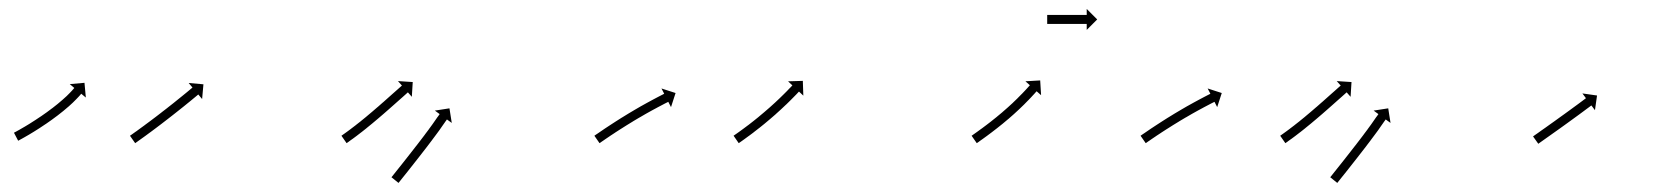

<svg xmlns="http://www.w3.org/2000/svg" viewBox="-20 -398 3669 425"><path d="M12.6 -105.1C12 -104.8 11.4 -104.5 10.9 -104.2L20.2 -86.5C20.8 -86.8 21.4 -87.1 21.9 -87.4L22 -87.4L22 -87.4C23.6 -88.3 25.2 -89.2 26.8 -90.1L26.8 -90.1L26.9 -90.1C29.4 -91.5 31.9 -92.9 34.4 -94.3C34.4 -94.3 34.4 -94.3 34.4 -94.3C34.4 -94.3 34.4 -94.3 34.4 -94.3C37.7 -96.2 40.9 -98 44.1 -99.9C44.1 -99.9 44.1 -99.9 44.1 -99.9C44.1 -99.9 44.1 -99.9 44.1 -99.9C47.9 -102.2 51.7 -104.5 55.5 -106.8C55.5 -106.8 55.5 -106.8 55.5 -106.8C55.5 -106.8 55.5 -106.8 55.5 -106.8C59.7 -109.4 63.9 -112.1 68 -114.7C68 -114.7 68 -114.7 68 -114.7C68.1 -114.8 68.1 -114.8 68.1 -114.8C72.5 -117.6 76.9 -120.6 81.2 -123.5C81.2 -123.5 81.3 -123.5 81.3 -123.5C81.3 -123.5 81.3 -123.5 81.3 -123.5C85.8 -126.6 90.2 -129.7 94.7 -132.9C94.7 -132.9 94.7 -132.9 94.7 -132.9C94.7 -132.9 94.7 -132.9 94.7 -132.9C99.1 -136.1 103.5 -139.4 107.8 -142.6C107.8 -142.6 107.8 -142.6 107.8 -142.7C107.9 -142.7 107.9 -142.7 107.9 -142.7C112 -145.9 116.1 -149.1 120.2 -152.4C120.2 -152.4 120.2 -152.4 120.3 -152.5C120.3 -152.5 120.3 -152.5 120.3 -152.5C124.1 -155.6 127.8 -158.8 131.5 -162C131.5 -162 131.5 -162 131.5 -162C131.6 -162 131.6 -162 131.6 -162C134.8 -164.9 138.1 -167.9 141.2 -170.8C141.2 -170.8 141.3 -170.9 141.3 -170.9C141.3 -170.9 141.3 -170.9 141.3 -170.9C144 -173.5 146.6 -176 149.1 -178.7C149.1 -178.7 149.2 -178.7 149.2 -178.7C149.2 -178.7 149.2 -178.8 149.2 -178.8C151.2 -180.8 153.1 -182.8 155 -184.9C155 -184.9 155 -184.9 155 -185C155 -185 155.1 -185 155.1 -185C156.3 -186.3 157.4 -187.7 158.6 -189C158.6 -189 158.6 -189.1 158.6 -189.1C158.6 -189.1 158.6 -189.1 158.6 -189.1C159 -189.6 159.4 -190.1 159.8 -190.5L170 -182.1L167 -214.7L134.4 -211.8L144.5 -203.3C144.1 -202.9 143.7 -202.4 143.3 -202C143.3 -202 143.3 -202 143.4 -202C143.4 -202 143.4 -202 143.4 -202C142.3 -200.8 141.2 -199.5 140.1 -198.3C140.1 -198.3 140.1 -198.3 140.1 -198.3C140.2 -198.3 140.2 -198.3 140.2 -198.3C138.4 -196.4 136.6 -194.5 134.8 -192.6C134.8 -192.6 134.8 -192.6 134.8 -192.6C134.9 -192.6 134.9 -192.7 134.9 -192.7C132.4 -190.2 130 -187.8 127.5 -185.3C127.5 -185.3 127.5 -185.4 127.5 -185.4C127.5 -185.4 127.6 -185.4 127.6 -185.4C124.5 -182.6 121.4 -179.8 118.3 -177C118.3 -177 118.3 -177 118.3 -177C118.4 -177 118.4 -177.1 118.4 -177.1C114.8 -174 111.2 -170.9 107.6 -167.9C107.6 -167.9 107.6 -167.9 107.6 -167.9C107.6 -168 107.7 -168 107.7 -168C103.7 -164.8 99.7 -161.6 95.7 -158.5C95.7 -158.5 95.7 -158.5 95.7 -158.5C95.7 -158.6 95.7 -158.6 95.7 -158.6C91.5 -155.4 87.3 -152.2 83 -149.1C83 -149.1 83 -149.1 83 -149.2C83 -149.2 83.1 -149.2 83.1 -149.2C78.7 -146.1 74.4 -143 70 -140C70 -140 70 -140 70 -140.1C70 -140.1 70 -140.1 70 -140.1C65.8 -137.2 61.5 -134.3 57.1 -131.5C57.1 -131.5 57.2 -131.5 57.2 -131.5C57.2 -131.5 57.2 -131.6 57.2 -131.6C53.1 -128.9 49.1 -126.4 45 -123.8C45 -123.8 45 -123.8 45 -123.8C45 -123.8 45 -123.8 45 -123.8C41.3 -121.6 37.6 -119.3 33.9 -117.1C33.9 -117.1 33.9 -117.1 33.9 -117.1C34 -117.2 34 -117.2 34 -117.2C30.8 -115.3 27.7 -113.5 24.5 -111.7C24.5 -111.7 24.5 -111.7 24.5 -111.7C24.5 -111.7 24.6 -111.7 24.6 -111.7C22.1 -110.3 19.7 -109 17.2 -107.6L17.2 -107.6L17.3 -107.6C15.7 -106.8 14.1 -105.9 12.5 -105.1L12.5 -105.1Z M269.3 -98.6C268.8 -98.3 268.3 -97.9 267.7 -97.5L279.2 -81.1C279.7 -81.5 280.2 -81.9 280.8 -82.2L280.8 -82.2L280.8 -82.2C282.3 -83.3 283.8 -84.4 285.3 -85.4L285.3 -85.4L285.4 -85.5C287.7 -87.1 290.1 -88.8 292.4 -90.5L292.4 -90.5L292.4 -90.5C295.5 -92.7 298.5 -94.9 301.6 -97.1L301.6 -97.1L301.6 -97.1C305.2 -99.7 308.8 -102.3 312.3 -105L312.3 -105L312.4 -105C316.3 -108 320.3 -110.9 324.3 -113.9L324.3 -113.9L324.3 -113.9C328.6 -117.1 332.8 -120.3 337 -123.5L337 -123.5L337 -123.5C341.4 -126.9 345.7 -130.2 350.1 -133.6L350.1 -133.6L350.1 -133.6C354.4 -136.9 358.8 -140.3 363.1 -143.7L363.1 -143.7L363.1 -143.7C367.3 -147 371.4 -150.3 375.6 -153.6L375.6 -153.6L375.6 -153.6C379.5 -156.7 383.4 -159.8 387.3 -162.9L387.3 -162.9L387.3 -162.9C390.7 -165.7 394.2 -168.5 397.6 -171.3L397.6 -171.3L397.7 -171.3C400.6 -173.7 403.5 -176.1 406.4 -178.5L406.4 -178.5L406.4 -178.5C408.6 -180.3 410.9 -182.2 413.1 -184L413.1 -184L413.1 -184C414.5 -185.2 416 -186.4 417.4 -187.6C417.9 -188 418.4 -188.5 418.9 -188.9L427.4 -178.8L430.3 -211.4L397.6 -214.3L406.1 -204.2C405.6 -203.8 405.1 -203.4 404.6 -203C403.2 -201.8 401.7 -200.6 400.3 -199.4L400.3 -199.4L400.3 -199.4C398.1 -197.6 395.9 -195.7 393.7 -193.9L393.7 -193.9L393.7 -193.9C390.8 -191.5 387.9 -189.2 385 -186.8L385 -186.8L385 -186.8C381.6 -184 378.2 -181.3 374.7 -178.5L374.7 -178.5L374.7 -178.5C370.9 -175.4 367 -172.3 363.2 -169.2L363.2 -169.2L363.2 -169.2C359 -166 354.9 -162.7 350.7 -159.4L350.7 -159.4L350.8 -159.4C346.5 -156.1 342.2 -152.7 337.8 -149.4L337.9 -149.4L337.9 -149.4C333.5 -146.1 329.2 -142.7 324.9 -139.4L324.9 -139.4L324.9 -139.4C320.7 -136.3 316.5 -133.1 312.3 -129.9L312.3 -129.9L312.3 -129.9C308.4 -127 304.4 -124 300.4 -121.1L300.5 -121.1L300.5 -121.1C296.9 -118.5 293.4 -115.9 289.8 -113.3L289.8 -113.3L289.8 -113.3C286.8 -111.1 283.8 -108.9 280.8 -106.7L280.8 -106.7L280.8 -106.8C278.5 -105.1 276.1 -103.4 273.8 -101.8L273.8 -101.8L273.8 -101.8C272.3 -100.7 270.8 -99.7 269.3 -98.6L269.3 -98.6Z M737.3 -98.6C736.8 -98.3 736.3 -97.9 735.8 -97.5L747.2 -81.1C747.7 -81.5 748.2 -81.9 748.8 -82.2L748.8 -82.2L748.8 -82.2C750.3 -83.3 751.8 -84.4 753.3 -85.4L753.3 -85.4L753.3 -85.5C755.7 -87.1 758 -88.8 760.3 -90.5L760.4 -90.5L760.4 -90.5C763.4 -92.7 766.4 -95 769.4 -97.2C769.4 -97.2 769.4 -97.2 769.4 -97.2C769.4 -97.2 769.4 -97.2 769.4 -97.2C772.9 -99.9 776.4 -102.6 779.9 -105.3C779.9 -105.3 779.9 -105.3 780 -105.3C780 -105.3 780 -105.3 780 -105.3C783.9 -108.4 787.7 -111.5 791.6 -114.5L791.6 -114.6L791.6 -114.6C795.7 -117.9 799.8 -121.2 803.9 -124.6L803.9 -124.6L803.9 -124.6C808.1 -128.1 812.3 -131.7 816.5 -135.2L816.5 -135.2L816.5 -135.2C820.7 -138.8 824.9 -142.3 829 -145.9L829 -145.9L829 -145.9C833 -149.4 837 -152.9 841 -156.4L841 -156.4L841 -156.4C844.8 -159.7 848.5 -163 852.2 -166.3C855.5 -169.3 858.9 -172.2 862.2 -175.2C865 -177.7 867.9 -180.2 870.7 -182.7C872.8 -184.7 875 -186.6 877.2 -188.5C878.6 -189.8 880 -191 881.4 -192.3C881.9 -192.7 882.4 -193.2 882.9 -193.6L891.6 -183.7L893.6 -216.4L860.9 -218.5L869.7 -208.6C869.2 -208.1 868.7 -207.7 868.2 -207.3C866.7 -206 865.3 -204.8 863.9 -203.5C861.7 -201.6 859.6 -199.6 857.4 -197.7C854.6 -195.2 851.7 -192.7 848.9 -190.2C845.6 -187.2 842.3 -184.2 838.9 -181.3C835.2 -178 831.5 -174.7 827.8 -171.4L827.8 -171.5L827.8 -171.5C823.8 -168 819.9 -164.5 815.9 -161L815.9 -161L815.9 -161.1C811.8 -157.5 807.7 -154 803.5 -150.4L803.6 -150.4L803.6 -150.5C799.4 -147 795.3 -143.5 791.1 -140L791.2 -140L791.2 -140C787.1 -136.7 783.1 -133.4 779 -130.1L779.1 -130.1L779.1 -130.1C775.3 -127.1 771.5 -124.1 767.6 -121.1C767.6 -121.1 767.6 -121.1 767.7 -121.1C767.7 -121.1 767.7 -121.1 767.7 -121.1C764.2 -118.4 760.8 -115.8 757.3 -113.2C757.3 -113.2 757.3 -113.2 757.3 -113.2C757.4 -113.2 757.4 -113.2 757.4 -113.2C754.4 -111 751.5 -108.8 748.5 -106.6L748.6 -106.7L748.6 -106.7C746.3 -105 744 -103.4 741.7 -101.7L741.7 -101.7L741.8 -101.8C740.3 -100.7 738.8 -99.7 737.3 -98.6L737.3 -98.6ZM847.8 -7.2C847.4 -6.7 846.9 -6.2 846.5 -5.7L862.1 6.9C862.5 6.3 862.9 5.8 863.4 5.3C864.5 3.9 865.7 2.4 866.9 0.9C868.7 -1.3 870.5 -3.6 872.3 -5.9C874.7 -8.8 877 -11.8 879.4 -14.7C882.1 -18.2 884.9 -21.7 887.7 -25.2C890.8 -29.1 893.9 -33 896.9 -36.9L896.9 -36.9L896.9 -36.9C900.2 -41.1 903.5 -45.3 906.8 -49.5L906.8 -49.5L906.8 -49.5C910.2 -53.8 913.5 -58.2 916.9 -62.5L916.9 -62.5L916.9 -62.5C920.3 -66.8 923.6 -71.2 927 -75.5L927 -75.6L927 -75.6C930.2 -79.8 933.4 -84 936.6 -88.2L936.6 -88.3L936.6 -88.3C939.6 -92.2 942.6 -96.2 945.5 -100.2L945.5 -100.2L945.5 -100.2C948.2 -103.8 950.8 -107.4 953.4 -110.9C953.4 -110.9 953.4 -111 953.4 -111C953.4 -111 953.4 -111 953.4 -111C955.6 -114 957.7 -117.1 959.8 -120.2L959.8 -120.2L959.8 -120.2C961.5 -122.6 963.2 -125 964.9 -127.4L964.8 -127.4L964.8 -127.4C965.9 -128.9 967 -130.5 968.2 -132L968.2 -132L968.2 -132C968.5 -132.5 968.9 -133.1 969.3 -133.6L980 -125.9L974.9 -158.2L942.6 -153.2L953.2 -145.4C952.8 -144.9 952.4 -144.3 952 -143.8L952 -143.8L952 -143.7C950.8 -142.2 949.7 -140.6 948.6 -139L948.6 -139L948.5 -139C946.8 -136.5 945.1 -134 943.3 -131.5L943.3 -131.5L943.3 -131.5C941.3 -128.5 939.2 -125.5 937.1 -122.6C937.1 -122.6 937.1 -122.6 937.1 -122.6C937.1 -122.6 937.1 -122.6 937.1 -122.6C934.6 -119.1 932 -115.6 929.4 -112.1L929.4 -112.1L929.5 -112.1C926.5 -108.1 923.6 -104.2 920.6 -100.3L920.7 -100.3L920.7 -100.3C917.5 -96.1 914.3 -91.9 911.1 -87.7L911.1 -87.7L911.1 -87.7C907.8 -83.4 904.4 -79.1 901.1 -74.7L901.1 -74.7L901.1 -74.8C897.8 -70.4 894.4 -66.1 891 -61.8L891 -61.8L891 -61.8C887.8 -57.6 884.5 -53.5 881.2 -49.3L881.2 -49.3L881.2 -49.3C878.2 -45.4 875.1 -41.5 872 -37.6C869.2 -34.1 866.5 -30.6 863.7 -27.2C861.4 -24.2 859 -21.3 856.7 -18.4C854.9 -16.1 853.1 -13.8 851.3 -11.6C850.1 -10.1 848.9 -8.7 847.8 -7.2Z M1297.3 -98.7C1296.8 -98.3 1296.2 -97.9 1295.7 -97.5L1307.1 -81.1C1307.7 -81.5 1308.2 -81.9 1308.8 -82.2C1310.3 -83.3 1311.9 -84.4 1313.4 -85.5L1313.4 -85.5L1313.4 -85.4C1315.8 -87.1 1318.2 -88.8 1320.6 -90.4L1320.6 -90.4L1320.6 -90.4C1323.8 -92.5 1326.9 -94.7 1330.1 -96.8L1330 -96.8L1330 -96.8C1333.8 -99.3 1337.5 -101.7 1341.3 -104.2L1341.3 -104.2L1341.2 -104.2C1345.4 -106.9 1349.6 -109.7 1353.9 -112.4L1353.9 -112.4L1353.8 -112.3C1358.4 -115.2 1362.9 -118.1 1367.4 -120.9L1367.4 -120.9L1367.4 -120.9C1372.1 -123.8 1376.8 -126.7 1381.6 -129.6L1381.6 -129.6L1381.5 -129.6C1386.3 -132.4 1391 -135.3 1395.8 -138.1L1395.8 -138L1395.8 -138C1400.4 -140.7 1405.1 -143.4 1409.7 -146.1L1409.7 -146.1L1409.7 -146.1C1414.1 -148.5 1418.5 -151 1422.8 -153.4L1422.8 -153.4L1422.8 -153.4C1426.8 -155.5 1430.7 -157.7 1434.7 -159.8L1434.7 -159.8L1434.6 -159.8C1438 -161.6 1441.3 -163.4 1444.7 -165.1L1444.7 -165.1L1444.7 -165.1C1447.3 -166.5 1449.9 -167.8 1452.5 -169.2L1452.5 -169.2L1452.5 -169.2C1454.1 -170 1455.8 -170.9 1457.5 -171.7C1458.1 -172 1458.7 -172.3 1459.3 -172.6L1465.3 -160.9L1475.4 -192.1L1444.2 -202.2L1450.2 -190.5C1449.6 -190.2 1449 -189.8 1448.4 -189.5C1446.7 -188.7 1445 -187.8 1443.3 -186.9L1443.3 -186.9L1443.3 -186.9C1440.7 -185.6 1438.1 -184.2 1435.4 -182.8L1435.4 -182.8L1435.4 -182.8C1432 -181 1428.6 -179.2 1425.2 -177.4L1425.2 -177.4L1425.2 -177.4C1421.2 -175.3 1417.2 -173.1 1413.2 -170.9L1413.2 -170.9L1413.2 -170.9C1408.7 -168.4 1404.3 -166 1399.9 -163.5L1399.9 -163.5L1399.8 -163.5C1395.1 -160.8 1390.4 -158.1 1385.7 -155.3L1385.7 -155.3L1385.7 -155.3C1380.9 -152.5 1376 -149.6 1371.2 -146.7L1371.2 -146.7L1371.2 -146.7C1366.4 -143.8 1361.6 -140.9 1356.9 -137.9L1356.9 -137.9L1356.8 -137.9C1352.2 -135 1347.7 -132.1 1343.1 -129.2L1343.1 -129.2L1343.1 -129.2C1338.8 -126.5 1334.5 -123.7 1330.3 -120.9L1330.3 -120.9L1330.3 -120.9C1326.5 -118.4 1322.7 -115.9 1318.9 -113.4L1318.9 -113.4L1318.9 -113.4C1315.7 -111.2 1312.5 -109.1 1309.4 -106.9L1309.4 -106.9L1309.4 -106.9C1306.9 -105.3 1304.5 -103.6 1302.1 -101.9L1302 -101.9L1302 -101.9C1300.5 -100.8 1298.9 -99.7 1297.3 -98.7Z M1605.4 -98.7C1604.9 -98.3 1604.4 -98 1603.8 -97.6L1615.2 -81.1C1615.7 -81.5 1616.2 -81.9 1616.8 -82.2L1616.8 -82.2L1616.8 -82.2C1618.3 -83.3 1619.8 -84.4 1621.4 -85.4L1621.4 -85.4L1621.4 -85.4C1623.7 -87.1 1626.1 -88.8 1628.4 -90.4L1628.5 -90.5L1628.5 -90.5C1631.5 -92.6 1634.5 -94.8 1637.5 -97.1L1637.6 -97.1L1637.6 -97.1C1641.1 -99.7 1644.7 -102.4 1648.2 -105C1648.2 -105 1648.2 -105 1648.2 -105.1C1648.2 -105.1 1648.2 -105.1 1648.2 -105.1C1652.1 -108.1 1656 -111.1 1659.9 -114.2C1659.9 -114.2 1659.9 -114.2 1660 -114.2C1660 -114.2 1660 -114.2 1660 -114.2C1664.1 -117.5 1668.2 -120.8 1672.3 -124.1C1672.3 -124.1 1672.3 -124.1 1672.3 -124.1C1672.3 -124.2 1672.4 -124.2 1672.4 -124.2C1676.6 -127.6 1680.7 -131.1 1684.9 -134.7C1684.9 -134.7 1684.9 -134.7 1684.9 -134.7C1684.9 -134.7 1684.9 -134.7 1684.9 -134.7C1689.1 -138.3 1693.2 -141.8 1697.3 -145.4C1697.3 -145.4 1697.3 -145.5 1697.3 -145.5C1697.3 -145.5 1697.3 -145.5 1697.3 -145.5C1701.2 -149 1705.1 -152.6 1709 -156.1C1709 -156.1 1709 -156.1 1709.1 -156.1C1709.1 -156.2 1709.1 -156.2 1709.1 -156.2C1712.7 -159.5 1716.3 -162.9 1719.8 -166.3C1719.8 -166.3 1719.9 -166.3 1719.9 -166.3C1719.9 -166.3 1719.9 -166.3 1719.9 -166.3C1723.1 -169.4 1726.2 -172.5 1729.4 -175.6L1729.4 -175.6L1729.4 -175.6C1732.1 -178.3 1734.7 -180.9 1737.3 -183.6L1737.3 -183.6L1737.3 -183.6C1739.4 -185.7 1741.4 -187.7 1743.4 -189.8L1743.4 -189.8L1743.4 -189.8C1744.7 -191.2 1745.9 -192.5 1747.2 -193.9L1747.2 -193.9L1747.2 -193.9C1747.7 -194.4 1748.1 -194.8 1748.6 -195.3L1758.2 -186.3L1757.1 -219L1724.4 -218L1734 -209C1733.5 -208.5 1733.1 -208.1 1732.7 -207.6L1732.7 -207.6L1732.7 -207.6C1731.4 -206.3 1730.2 -205 1728.9 -203.6L1728.9 -203.7L1728.9 -203.7C1727 -201.6 1725 -199.6 1723 -197.6L1723 -197.6L1723.1 -197.6C1720.5 -195 1717.9 -192.4 1715.3 -189.8L1715.3 -189.8L1715.3 -189.8C1712.2 -186.8 1709.1 -183.8 1706 -180.7C1706 -180.7 1706 -180.8 1706 -180.8C1706 -180.8 1706.1 -180.8 1706.1 -180.8C1702.5 -177.4 1699 -174.1 1695.5 -170.8C1695.5 -170.8 1695.5 -170.8 1695.5 -170.8C1695.5 -170.8 1695.5 -170.8 1695.5 -170.8C1691.7 -167.3 1687.8 -163.9 1684 -160.4C1684 -160.4 1684 -160.4 1684 -160.4C1684 -160.4 1684 -160.4 1684 -160.4C1680 -156.9 1676 -153.4 1671.9 -149.9C1671.9 -149.9 1671.9 -149.9 1671.9 -149.9C1671.9 -149.9 1671.9 -149.9 1671.9 -149.9C1667.8 -146.4 1663.7 -143 1659.6 -139.6C1659.6 -139.6 1659.6 -139.6 1659.6 -139.6C1659.6 -139.6 1659.7 -139.6 1659.7 -139.6C1655.6 -136.3 1651.6 -133.1 1647.5 -129.8C1647.5 -129.8 1647.5 -129.9 1647.5 -129.9C1647.6 -129.9 1647.6 -129.9 1647.6 -129.9C1643.8 -126.9 1639.9 -123.9 1636.1 -120.9C1636.1 -120.9 1636.1 -121 1636.1 -121C1636.1 -121 1636.1 -121 1636.1 -121C1632.6 -118.4 1629.2 -115.7 1625.7 -113.2L1625.7 -113.2L1625.7 -113.2C1622.7 -111 1619.8 -108.8 1616.8 -106.7L1616.8 -106.7L1616.8 -106.7C1614.5 -105.1 1612.2 -103.4 1609.9 -101.8L1609.9 -101.8L1609.9 -101.8C1608.4 -100.8 1606.9 -99.7 1605.4 -98.7L1605.4 -98.7Z M2132.3 -98.6C2131.8 -98.2 2131.2 -97.9 2130.7 -97.5L2142.1 -81.1C2142.7 -81.5 2143.2 -81.9 2143.8 -82.2L2143.8 -82.2L2143.8 -82.2C2145.3 -83.3 2146.8 -84.4 2148.3 -85.4L2148.3 -85.5L2148.3 -85.5C2150.7 -87.1 2153.1 -88.8 2155.4 -90.5L2155.4 -90.5L2155.4 -90.5C2158.5 -92.7 2161.5 -94.9 2164.5 -97.1L2164.5 -97.1L2164.5 -97.1C2168.1 -99.8 2171.6 -102.4 2175.2 -105.1C2175.2 -105.1 2175.2 -105.1 2175.2 -105.1C2175.2 -105.1 2175.2 -105.1 2175.2 -105.1C2179.2 -108.1 2183.1 -111.1 2187 -114.2C2187 -114.2 2187 -114.2 2187 -114.2C2187 -114.2 2187 -114.2 2187 -114.2C2191.1 -117.5 2195.3 -120.8 2199.4 -124.1C2199.4 -124.1 2199.4 -124.1 2199.4 -124.1C2199.4 -124.1 2199.4 -124.1 2199.4 -124.1C2203.6 -127.6 2207.8 -131.1 2211.9 -134.6C2211.9 -134.6 2211.9 -134.6 2212 -134.6C2212 -134.6 2212 -134.6 2212 -134.6C2216.1 -138.2 2220.2 -141.8 2224.3 -145.4C2224.3 -145.4 2224.3 -145.4 2224.3 -145.4C2224.3 -145.4 2224.3 -145.4 2224.3 -145.4C2228.2 -149 2232.1 -152.5 2235.9 -156.1C2235.9 -156.1 2235.9 -156.1 2236 -156.2C2236 -156.2 2236 -156.2 2236 -156.2C2239.6 -159.6 2243.1 -163 2246.6 -166.4C2246.6 -166.4 2246.6 -166.5 2246.6 -166.5C2246.6 -166.5 2246.7 -166.5 2246.7 -166.5C2249.8 -169.6 2252.9 -172.7 2255.9 -175.9C2255.9 -175.9 2256 -175.9 2256 -175.9C2256 -175.9 2256 -175.9 2256 -175.9C2258.6 -178.6 2261.1 -181.3 2263.7 -184L2263.7 -184.1L2263.7 -184.1C2265.7 -186.2 2267.6 -188.3 2269.6 -190.4L2269.6 -190.4L2269.6 -190.4C2270.8 -191.8 2272.1 -193.2 2273.3 -194.6L2273.3 -194.6L2273.3 -194.6C2273.8 -195.1 2274.2 -195.5 2274.6 -196L2284.5 -187.3L2282.5 -220L2249.8 -218.1L2259.7 -209.3C2259.2 -208.8 2258.8 -208.4 2258.4 -207.9L2258.4 -207.9L2258.4 -207.9C2257.2 -206.5 2256 -205.2 2254.8 -203.9L2254.8 -203.9L2254.8 -203.9C2252.9 -201.8 2251 -199.7 2249.1 -197.7L2249.1 -197.7L2249.1 -197.7C2246.6 -195.1 2244.1 -192.4 2241.6 -189.8C2241.6 -189.8 2241.6 -189.8 2241.6 -189.8C2241.6 -189.8 2241.6 -189.9 2241.6 -189.9C2238.6 -186.8 2235.6 -183.7 2232.5 -180.7C2232.5 -180.7 2232.5 -180.7 2232.6 -180.7C2232.6 -180.7 2232.6 -180.7 2232.6 -180.7C2229.2 -177.3 2225.7 -174 2222.2 -170.7C2222.2 -170.7 2222.2 -170.7 2222.2 -170.7C2222.2 -170.7 2222.3 -170.7 2222.3 -170.7C2218.5 -167.2 2214.7 -163.7 2210.9 -160.3C2210.9 -160.3 2210.9 -160.3 2210.9 -160.3C2210.9 -160.3 2210.9 -160.3 2210.9 -160.3C2207 -156.8 2203 -153.3 2198.9 -149.8C2198.9 -149.8 2198.9 -149.8 2199 -149.8C2199 -149.8 2199 -149.8 2199 -149.8C2194.9 -146.4 2190.8 -143 2186.7 -139.6C2186.7 -139.6 2186.7 -139.6 2186.7 -139.6C2186.7 -139.6 2186.8 -139.6 2186.8 -139.6C2182.7 -136.3 2178.7 -133.1 2174.6 -129.9C2174.6 -129.9 2174.6 -129.9 2174.6 -129.9C2174.6 -129.9 2174.7 -129.9 2174.7 -129.9C2170.8 -126.9 2167 -124 2163.1 -121C2163.1 -121 2163.1 -121 2163.1 -121C2163.1 -121 2163.2 -121.1 2163.2 -121.1C2159.7 -118.4 2156.2 -115.8 2152.7 -113.2L2152.7 -113.2L2152.7 -113.3C2149.7 -111.1 2146.7 -108.9 2143.7 -106.7L2143.7 -106.7L2143.7 -106.7C2141.4 -105.1 2139.1 -103.4 2136.8 -101.8L2136.8 -101.8L2136.8 -101.8C2135.3 -100.7 2133.8 -99.7 2132.3 -98.6L2132.3 -98.6ZM2299 -365C2298.7 -365 2298.3 -365 2298 -365V-345C2298.3 -345 2298.7 -345 2299 -345C2299.9 -345 2300.8 -345 2301.8 -345C2303.2 -345 2304.6 -345 2306.1 -345C2307.9 -345 2309.8 -345 2311.7 -345C2313.9 -345 2316.1 -345 2318.3 -345C2320.8 -345 2323.2 -345 2325.7 -345C2328.3 -345 2331 -345 2333.6 -345C2336.3 -345 2339 -345 2341.7 -345C2344.5 -345 2347.2 -345 2349.9 -345C2352.5 -345 2355.2 -345 2357.8 -345C2360.3 -345 2362.7 -345 2365.2 -345C2367.4 -345 2369.6 -345 2371.8 -345C2373.7 -345 2375.6 -345 2377.4 -345C2378.9 -345 2380.3 -345 2381.7 -345C2382.7 -345 2383.6 -345 2384.5 -345C2384.8 -345 2385.2 -345 2385.5 -345V-331.8L2408.7 -355L2385.5 -378.2V-365C2385.2 -365 2384.8 -365 2384.5 -365C2383.6 -365 2382.7 -365 2381.7 -365C2380.3 -365 2378.9 -365 2377.4 -365C2375.6 -365 2373.7 -365 2371.8 -365C2369.6 -365 2367.4 -365 2365.2 -365C2362.7 -365 2360.3 -365 2357.8 -365C2355.2 -365 2352.5 -365 2349.9 -365C2347.2 -365 2344.5 -365 2341.7 -365C2339 -365 2336.3 -365 2333.6 -365C2331 -365 2328.3 -365 2325.7 -365C2323.2 -365 2320.8 -365 2318.3 -365C2316.1 -365 2313.9 -365 2311.7 -365C2309.8 -365 2307.9 -365 2306.1 -365C2304.6 -365 2303.2 -365 2301.8 -365C2300.8 -365 2299.9 -365 2299 -365Z M2506.3 -98.7C2505.8 -98.3 2505.2 -97.9 2504.7 -97.5L2516.1 -81.1C2516.7 -81.5 2517.2 -81.9 2517.8 -82.2C2519.3 -83.3 2520.9 -84.4 2522.4 -85.5L2522.4 -85.5L2522.4 -85.4C2524.8 -87.1 2527.2 -88.8 2529.6 -90.4L2529.6 -90.4L2529.6 -90.4C2532.8 -92.5 2535.9 -94.7 2539.1 -96.8L2539 -96.8L2539 -96.8C2542.8 -99.3 2546.5 -101.7 2550.3 -104.2L2550.3 -104.2L2550.2 -104.2C2554.4 -106.9 2558.6 -109.7 2562.9 -112.4L2562.9 -112.4L2562.8 -112.3C2567.4 -115.2 2571.9 -118.1 2576.4 -120.9L2576.4 -120.9L2576.4 -120.9C2581.1 -123.8 2585.8 -126.7 2590.6 -129.6L2590.6 -129.6L2590.5 -129.6C2595.3 -132.4 2600 -135.3 2604.8 -138.1L2604.8 -138L2604.8 -138C2609.4 -140.7 2614.1 -143.4 2618.7 -146.1L2618.7 -146.1L2618.7 -146.1C2623.1 -148.5 2627.5 -151 2631.8 -153.4L2631.8 -153.4L2631.8 -153.4C2635.8 -155.5 2639.7 -157.7 2643.7 -159.8L2643.7 -159.8L2643.6 -159.8C2647 -161.6 2650.3 -163.4 2653.7 -165.1L2653.7 -165.1L2653.7 -165.1C2656.3 -166.5 2658.9 -167.8 2661.5 -169.2L2661.5 -169.2L2661.5 -169.2C2663.1 -170 2664.8 -170.9 2666.5 -171.7C2667.1 -172 2667.7 -172.3 2668.3 -172.6L2674.3 -160.9L2684.4 -192.1L2653.2 -202.2L2659.2 -190.5C2658.6 -190.2 2658 -189.8 2657.4 -189.5C2655.7 -188.7 2654 -187.8 2652.3 -186.9L2652.3 -186.9L2652.3 -186.9C2649.7 -185.6 2647.1 -184.2 2644.4 -182.8L2644.4 -182.8L2644.4 -182.8C2641 -181 2637.6 -179.2 2634.2 -177.4L2634.2 -177.4L2634.2 -177.4C2630.2 -175.3 2626.2 -173.1 2622.2 -170.9L2622.2 -170.9L2622.2 -170.9C2617.7 -168.4 2613.3 -166 2608.9 -163.5L2608.9 -163.5L2608.8 -163.5C2604.1 -160.8 2599.4 -158.1 2594.7 -155.3L2594.7 -155.3L2594.7 -155.3C2589.9 -152.5 2585 -149.6 2580.2 -146.7L2580.2 -146.7L2580.2 -146.7C2575.4 -143.8 2570.6 -140.9 2565.9 -137.9L2565.9 -137.9L2565.8 -137.9C2561.2 -135 2556.7 -132.1 2552.1 -129.2L2552.1 -129.2L2552.1 -129.2C2547.8 -126.5 2543.5 -123.7 2539.3 -120.9L2539.3 -120.9L2539.3 -120.9C2535.5 -118.4 2531.7 -115.9 2527.9 -113.4L2527.9 -113.4L2527.9 -113.4C2524.7 -111.2 2521.5 -109.1 2518.4 -106.9L2518.4 -106.9L2518.4 -106.9C2515.9 -105.3 2513.5 -103.6 2511.1 -101.9L2511 -101.9L2511 -101.9C2509.5 -100.8 2507.9 -99.7 2506.3 -98.7Z M2815.3 -98.6C2814.8 -98.3 2814.3 -97.9 2813.8 -97.5L2825.2 -81.1C2825.7 -81.5 2826.2 -81.9 2826.8 -82.2L2826.8 -82.2L2826.8 -82.2C2828.3 -83.3 2829.8 -84.4 2831.3 -85.4L2831.3 -85.4L2831.3 -85.5C2833.7 -87.1 2836 -88.8 2838.3 -90.5L2838.4 -90.5L2838.4 -90.5C2841.4 -92.7 2844.4 -95 2847.4 -97.2C2847.4 -97.2 2847.4 -97.2 2847.4 -97.2C2847.4 -97.2 2847.4 -97.2 2847.4 -97.2C2850.9 -99.9 2854.4 -102.6 2857.9 -105.3C2857.9 -105.3 2857.9 -105.3 2858 -105.3C2858 -105.3 2858 -105.3 2858 -105.3C2861.9 -108.4 2865.7 -111.5 2869.6 -114.5L2869.6 -114.6L2869.6 -114.6C2873.7 -117.9 2877.8 -121.2 2881.9 -124.6L2881.9 -124.6L2881.9 -124.6C2886.1 -128.1 2890.3 -131.7 2894.5 -135.2L2894.5 -135.2L2894.5 -135.2C2898.7 -138.8 2902.9 -142.3 2907 -145.9L2907 -145.9L2907 -145.9C2911 -149.4 2915 -152.9 2919 -156.4L2919 -156.4L2919 -156.4C2922.8 -159.7 2926.5 -163 2930.2 -166.3C2933.5 -169.3 2936.9 -172.2 2940.2 -175.2C2943 -177.7 2945.9 -180.2 2948.7 -182.7C2950.8 -184.7 2953 -186.6 2955.2 -188.5C2956.6 -189.8 2958 -191 2959.4 -192.3C2959.9 -192.7 2960.4 -193.2 2960.9 -193.6L2969.6 -183.7L2971.6 -216.4L2938.9 -218.5L2947.7 -208.6C2947.2 -208.1 2946.7 -207.7 2946.2 -207.3C2944.7 -206 2943.3 -204.8 2941.9 -203.5C2939.7 -201.6 2937.6 -199.6 2935.4 -197.7C2932.6 -195.2 2929.7 -192.7 2926.9 -190.2C2923.6 -187.2 2920.3 -184.2 2916.9 -181.3C2913.2 -178 2909.5 -174.7 2905.8 -171.4L2905.8 -171.5L2905.8 -171.5C2901.8 -168 2897.9 -164.5 2893.9 -161L2893.9 -161L2893.9 -161.1C2889.8 -157.5 2885.7 -154 2881.5 -150.4L2881.6 -150.4L2881.6 -150.5C2877.4 -147 2873.3 -143.5 2869.1 -140L2869.2 -140L2869.2 -140C2865.1 -136.7 2861.1 -133.4 2857 -130.1L2857.1 -130.1L2857.1 -130.1C2853.3 -127.1 2849.5 -124.1 2845.6 -121.1C2845.6 -121.1 2845.6 -121.1 2845.7 -121.1C2845.7 -121.1 2845.7 -121.1 2845.7 -121.1C2842.2 -118.4 2838.8 -115.8 2835.3 -113.2C2835.3 -113.2 2835.3 -113.2 2835.3 -113.2C2835.4 -113.2 2835.4 -113.2 2835.4 -113.2C2832.4 -111 2829.5 -108.8 2826.5 -106.6L2826.6 -106.7L2826.6 -106.7C2824.3 -105 2822 -103.4 2819.7 -101.7L2819.7 -101.7L2819.8 -101.8C2818.3 -100.7 2816.8 -99.7 2815.3 -98.6L2815.3 -98.6ZM2925.8 -7.2C2925.4 -6.7 2924.9 -6.2 2924.5 -5.7L2940.1 6.9C2940.5 6.3 2940.9 5.8 2941.4 5.3C2942.5 3.9 2943.7 2.4 2944.9 0.9C2946.7 -1.3 2948.5 -3.6 2950.3 -5.9C2952.7 -8.8 2955 -11.8 2957.4 -14.7C2960.1 -18.2 2962.9 -21.7 2965.7 -25.2C2968.8 -29.1 2971.9 -33 2974.9 -36.9L2974.9 -36.9L2974.9 -36.9C2978.2 -41.1 2981.5 -45.3 2984.8 -49.5L2984.8 -49.5L2984.8 -49.5C2988.2 -53.8 2991.5 -58.2 2994.9 -62.5L2994.9 -62.5L2994.9 -62.5C2998.3 -66.8 3001.6 -71.2 3005 -75.5L3005 -75.6L3005 -75.6C3008.2 -79.8 3011.4 -84 3014.6 -88.2L3014.6 -88.3L3014.6 -88.3C3017.6 -92.2 3020.6 -96.2 3023.5 -100.2L3023.5 -100.2L3023.5 -100.2C3026.2 -103.8 3028.8 -107.4 3031.4 -110.9C3031.4 -110.9 3031.4 -111 3031.4 -111C3031.4 -111 3031.4 -111 3031.4 -111C3033.6 -114 3035.7 -117.1 3037.8 -120.2L3037.8 -120.2L3037.8 -120.2C3039.5 -122.6 3041.2 -125 3042.9 -127.4L3042.8 -127.4L3042.8 -127.4C3043.9 -128.9 3045 -130.5 3046.2 -132L3046.2 -132L3046.2 -132C3046.5 -132.5 3046.9 -133.1 3047.3 -133.6L3058 -125.9L3052.9 -158.2L3020.6 -153.2L3031.2 -145.4C3030.8 -144.9 3030.4 -144.3 3030 -143.8L3030 -143.8L3030 -143.7C3028.8 -142.2 3027.7 -140.6 3026.6 -139L3026.6 -139L3026.5 -139C3024.8 -136.5 3023.1 -134 3021.3 -131.5L3021.3 -131.5L3021.3 -131.5C3019.3 -128.5 3017.2 -125.5 3015.1 -122.6C3015.1 -122.6 3015.1 -122.6 3015.1 -122.6C3015.1 -122.6 3015.1 -122.6 3015.1 -122.6C3012.6 -119.1 3010 -115.6 3007.4 -112.1L3007.4 -112.1L3007.5 -112.1C3004.5 -108.1 3001.6 -104.2 2998.6 -100.3L2998.7 -100.3L2998.7 -100.3C2995.5 -96.1 2992.3 -91.9 2989.1 -87.7L2989.1 -87.7L2989.1 -87.7C2985.8 -83.4 2982.4 -79.1 2979.1 -74.7L2979.1 -74.7L2979.1 -74.8C2975.8 -70.4 2972.4 -66.1 2969 -61.8L2969 -61.8L2969 -61.8C2965.8 -57.6 2962.5 -53.5 2959.2 -49.3L2959.2 -49.3L2959.2 -49.3C2956.2 -45.4 2953.1 -41.5 2950 -37.6C2947.2 -34.1 2944.5 -30.6 2941.7 -27.2C2939.4 -24.2 2937 -21.3 2934.7 -18.4C2932.9 -16.1 2931.1 -13.8 2929.3 -11.6C2928.1 -10.1 2926.9 -8.7 2925.8 -7.2Z M3374.8 -97C3374.4 -96.7 3374 -96.4 3373.5 -96L3385.1 -79.7C3385.5 -80.1 3386 -80.4 3386.4 -80.7C3387.7 -81.6 3388.9 -82.5 3390.2 -83.4C3392.1 -84.7 3394.1 -86.1 3396 -87.5C3398.5 -89.3 3401.1 -91.1 3403.6 -92.9C3406.6 -95 3409.6 -97.1 3412.5 -99.2C3415.9 -101.6 3419.2 -104 3422.5 -106.3C3426.1 -108.9 3429.6 -111.4 3433.2 -113.9C3436.8 -116.6 3440.5 -119.2 3444.2 -121.8C3447.8 -124.4 3451.5 -127.1 3455.1 -129.7L3455.1 -129.7L3455.1 -129.7C3458.7 -132.3 3462.2 -134.8 3465.7 -137.4L3465.7 -137.4L3465.7 -137.4C3469 -139.8 3472.3 -142.2 3475.6 -144.6L3475.6 -144.6L3475.6 -144.6C3478.6 -146.8 3481.5 -149 3484.4 -151.1L3484.4 -151.1L3484.4 -151.1C3486.9 -153 3489.4 -154.8 3491.9 -156.7C3493.8 -158.1 3495.7 -159.5 3497.6 -160.9C3498.8 -161.8 3500.1 -162.8 3501.3 -163.7C3501.7 -164 3502.2 -164.3 3502.6 -164.6L3510.5 -154.1L3515.1 -186.6L3482.7 -191.2L3490.6 -180.6C3490.2 -180.3 3489.7 -180 3489.3 -179.7C3488.1 -178.8 3486.9 -177.8 3485.6 -176.9C3483.7 -175.5 3481.9 -174.1 3480 -172.7C3477.5 -170.9 3475 -169 3472.6 -167.2L3472.6 -167.2L3472.6 -167.2C3469.6 -165.1 3466.7 -162.9 3463.8 -160.8L3463.8 -160.8L3463.8 -160.8C3460.5 -158.4 3457.2 -156 3454 -153.6L3454 -153.6L3454 -153.6C3450.4 -151 3446.9 -148.5 3443.4 -145.9L3443.4 -145.9L3443.4 -145.9C3439.8 -143.3 3436.1 -140.7 3432.5 -138.1C3428.8 -135.4 3425.2 -132.8 3421.6 -130.2C3418 -127.7 3414.5 -125.1 3410.9 -122.6C3407.6 -120.2 3404.3 -117.9 3401 -115.5C3398 -113.4 3395 -111.3 3392 -109.2C3389.5 -107.4 3387 -105.6 3384.5 -103.8C3382.5 -102.4 3380.6 -101 3378.6 -99.7C3377.4 -98.8 3376.1 -97.9 3374.8 -97Z"/></svg>

Font: FRB American Cursive Just Arrows Semibold
Style: Italic
Weight: 600
Italic angle: -25°
Version: Version 2.0;Modular Font Editor K font №1